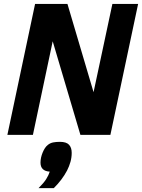

<svg xmlns="http://www.w3.org/2000/svg" viewBox="-20 -696 733 991"><path d="M395 0 252 -482.9 149.9 0H18.1L161.1 -675.8H328.1L462.9 -220.2L560.1 -675.8H692.9L549.8 0ZM179.2 274.9Q206.1 248 218.5 228.3Q231 208.5 236.8 189.9Q189 187 189 143.1Q189 130.9 191.9 117.4Q194.8 104 200 91.6Q205.1 79.1 211.9 68.6Q218.8 58.1 227.1 51.8Q239.3 42 254.4 39.1Q269.5 36.1 289.1 36.1Q322.3 36.1 336.2 51Q350.1 65.9 350.1 92.8Q350.1 116.2 343.8 139.2Q337.4 162.1 326.2 184.1Q300.8 232.4 257.8 274.9Z"/></svg>

Font: Clear Sans
Style: Bold Italic
Weight: 700
Italic angle: -12°
Foundry: Intel Corporation
Version: Version 1.00